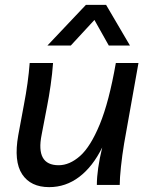

<svg xmlns="http://www.w3.org/2000/svg" viewBox="-20 -760 615 789"><path d="M182 9Q106 9 71 -44Q36 -97 55 -204L78 -328Q96 -421 102 -501H198Q195 -458 188 -409.5Q181 -361 174 -326L151 -206Q126 -81 221 -81Q266 -81 309 -119Q352 -157 390 -249Q428 -341 456 -501H549L490 -170Q482 -122 477 -74.5Q472 -27 472 0H378Q378 -63 400 -154Q361 -75 305.5 -33Q250 9 182 9ZM514 -573H427L368 -678L271 -573H175L333 -740H416Z"/></svg>

Font: Livvic Medium
Style: Italic
Weight: 500
Italic angle: -10°
Designer: Jacques Le Bailly, Baron von Fonthausen
Version: Version 1.001; ttfautohint (v1.8.2)